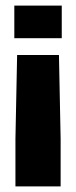

<svg xmlns="http://www.w3.org/2000/svg" viewBox="-20 -494 271 684"><path d="M31 -358V-474H200V-358ZM35 170V1L41 -298H190L196 1V170Z"/></svg>

Font: Kanit SemiBold
Style: Regular
Weight: 600
Designer: Katatrad Team
Foundry: CadsonDemak
Version: Version 2.000; ttfautohint (v1.8.3)